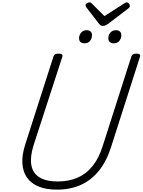

<svg xmlns="http://www.w3.org/2000/svg" viewBox="-20 -1583 1204 1622"><path d="M461 19Q369 19 305.5 -7.5Q242 -34 207.5 -83.5Q173 -133 169 -204.5Q165 -276 194 -365L432 -1107Q437 -1119 446 -1124.5Q455 -1130 475 -1130Q494 -1130 502.5 -1124Q511 -1118 507 -1105L264 -357Q233 -259 244.5 -190Q256 -121 312 -85.5Q368 -50 468 -50Q565 -50 639 -83.5Q713 -117 765.5 -184.5Q818 -252 849 -354L1090 -1107Q1095 -1119 1104 -1124.5Q1113 -1130 1132 -1130Q1171 -1130 1163 -1105L920 -346Q882 -224 817.5 -143Q753 -62 664 -21.5Q575 19 461 19ZM693 -1217Q673 -1217 660.5 -1227.5Q648 -1238 648 -1261Q648 -1286 665 -1307Q682 -1328 713 -1328Q732 -1328 744.5 -1317.5Q757 -1307 757 -1285Q757 -1260 741.5 -1238.5Q726 -1217 693 -1217ZM940 -1217Q921 -1217 908 -1227.5Q895 -1238 895 -1261Q895 -1286 912 -1307Q929 -1328 960 -1328Q979 -1328 992 -1317.5Q1005 -1307 1005 -1285Q1005 -1260 989 -1238.5Q973 -1217 940 -1217ZM1051 -1563Q1061 -1563 1069 -1553.5Q1077 -1544 1077 -1535Q1077 -1527 1074.5 -1522.5Q1072 -1518 1067 -1514L893 -1381Q880 -1373 870 -1368.5Q860 -1364 848 -1364Q838 -1364 830 -1369.5Q822 -1375 815 -1384L710 -1520Q706 -1526 704.5 -1530.5Q703 -1535 703 -1539Q703 -1550 715 -1556.5Q727 -1563 734 -1563Q744 -1563 748.5 -1559.5Q753 -1556 758 -1551L862 -1447L1025 -1551Q1032 -1556 1038 -1559.5Q1044 -1563 1051 -1563Z"/></svg>

Font: Playwrite CU Light
Style: Regular
Weight: 300
Designer: Veronika Burian, José Scaglione
Foundry: TypeTogether
Version: Version 1.002